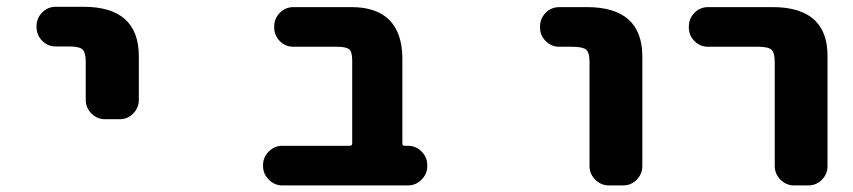

<svg xmlns="http://www.w3.org/2000/svg" viewBox="-20 -570 2540 572"><path d="M293 -214.8Q269.5 -214.8 252.4 -231.9Q235.4 -249 235.4 -272.5V-385.7Q235.4 -414.1 225.6 -422.9Q215.8 -431.6 185.5 -431.6H146.5Q122.1 -431.6 105.5 -448.7Q88.9 -465.8 88.9 -489.3V-492.2Q88.9 -515.6 105.5 -532.7Q122.1 -549.8 146.5 -549.8H228.5Q393.6 -549.8 393.6 -402.3V-272.5Q393.6 -249 377 -231.9Q360.4 -214.8 335.9 -214.8Z M821.3 -17.6Q797.9 -17.6 780.8 -34.7Q763.7 -51.8 763.7 -75.2V-78.1Q763.7 -101.6 780.8 -118.7Q797.9 -135.7 821.3 -135.7H1021.5Q1029.3 -135.7 1029.3 -142.6V-388.7Q1029.3 -416 1020.5 -422.9Q1011.7 -430.7 983.4 -430.7H854.5Q830.1 -430.7 813.5 -447.8Q796.9 -464.8 796.9 -488.3V-491.2Q796.9 -514.6 813.5 -531.7Q830.1 -548.8 854.5 -548.8H1027.3Q1101.6 -548.8 1139.6 -510.7Q1177.7 -472.7 1178.7 -398.4V-142.6Q1178.7 -135.7 1185.5 -135.7H1195.3Q1218.8 -135.7 1235.8 -118.7Q1252.9 -101.6 1252.9 -78.1V-75.2Q1252.9 -51.8 1235.8 -34.7Q1218.8 -17.6 1195.3 -17.6Z M1793.9 -17.6Q1770.5 -17.6 1753.4 -34.7Q1736.3 -51.8 1736.3 -75.2V-384.8Q1736.3 -413.1 1726.6 -421.9Q1715.8 -430.7 1685.5 -430.7H1646.5Q1622.1 -430.7 1605.5 -447.8Q1588.9 -464.8 1588.9 -488.3V-491.2Q1588.9 -514.6 1605.5 -531.7Q1622.1 -548.8 1646.5 -548.8H1728.5Q1893.6 -548.8 1893.6 -401.4V-75.2Q1893.6 -51.8 1877 -34.7Q1860.4 -17.6 1835.9 -17.6Z M2345.7 -17.6Q2322.3 -17.6 2305.2 -34.7Q2288.1 -51.8 2288.1 -75.2V-384.8Q2288.1 -413.1 2278.3 -421.9Q2268.6 -430.7 2239.3 -430.7H2089.8Q2065.4 -430.7 2048.8 -447.8Q2032.2 -464.8 2032.2 -488.3V-491.2Q2032.2 -514.6 2048.8 -531.7Q2065.4 -548.8 2089.8 -548.8H2282.2Q2368.2 -548.8 2409.2 -507.8Q2446.3 -470.7 2445.3 -400.4V-75.2Q2445.3 -51.8 2428.7 -34.7Q2412.1 -17.6 2387.7 -17.6Z"/></svg>

Font: Rounded Mgen+ 1mn bold
Style: Bold
Weight: 700
Designer: [Source Han Sans]
Ryoko NISHIZUKA  (kana & ideographs); Paul D. Hunt (Latin, Greek & Cyrillic); Wenlong ZHANG  (bopomofo
Version: Version 1.059.20150602